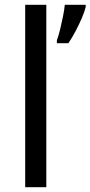

<svg xmlns="http://www.w3.org/2000/svg" viewBox="-20 -780 377 800"><path d="M173 0H85V-760H173ZM337 -751Q333 -733 321.5 -706Q310 -679 295 -650.5Q280 -622 265 -600H217V-612Q224 -631 230.5 -657.5Q237 -684 242.5 -711.5Q248 -739 250 -760H337Z"/></svg>

Font: Noto Sans Tifinagh
Style: Regular
Weight: 400
Designer: JamraPatel
Foundry: JamraPatel LLC
Version: Version 2.004; ttfautohint (v1.8.4.7-5d5b)